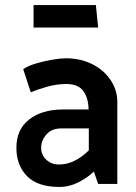

<svg xmlns="http://www.w3.org/2000/svg" viewBox="-20 -729 538 761"><path d="M143 -143Q143 -172 164 -196Q185 -220 223 -220H332V-133Q306 -107 276 -92Q246 -77 214 -77Q192 -77 176 -86.5Q160 -96 151.5 -111Q143 -126 143 -143ZM102 -363Q130 -375 167.5 -385.5Q205 -396 243 -396Q290 -396 310 -368.5Q330 -341 331 -298V-295H225Q145 -294 95 -255Q45 -216 45 -143Q45 -74 87 -31Q129 12 216 12Q254 12 290 -6Q326 -24 352 -49L369 0H445V-324Q445 -373 417.5 -413Q390 -453 344 -475.5Q298 -498 241 -498Q221 -498 188 -492.5Q155 -487 123 -477.5Q91 -468 72 -455ZM113 -620H369L360 -709H113Z"/></svg>

Font: Catamaran SemiBold
Style: Regular
Weight: 600
Designer: Pria Ravichandran
Version: Version 2.000